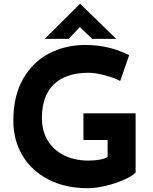

<svg xmlns="http://www.w3.org/2000/svg" viewBox="-20 -980 802 1008"><path d="M440 8Q323 8 234.5 -37.5Q146 -83 98 -163.5Q50 -244 50 -347Q50 -476 101 -565.5Q152 -655 238 -699.5Q324 -744 428 -744Q495 -744 554 -729Q613 -714 658 -690L611 -555Q582 -571 531.5 -584.5Q481 -598 447 -598Q327 -598 263.5 -538Q200 -478 200 -360Q200 -292 231 -241.5Q262 -191 317.5 -164Q373 -137 444 -137Q512 -137 545 -156V-245H418V-385H692V-74Q675 -56 631.5 -36.5Q588 -17 535.5 -4.5Q483 8 440 8ZM464 -776 399 -838 341 -776H215L400 -960H401L590 -776Z"/></svg>

Font: Josefin Sans
Style: Bold
Weight: 700
Designer: Santiago Orozco
Foundry: Typemade
Version: Version 2.000